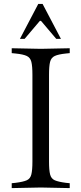

<svg xmlns="http://www.w3.org/2000/svg" viewBox="-20 -960 417 983"><path d="M40 3V-22L60 -24Q99 -29 117 -37Q135 -45 140.5 -67Q146 -89 146 -133V-577Q146 -622 140.5 -643.5Q135 -665 117 -673.5Q99 -682 60 -686L40 -688V-713L189 -710L337 -713V-688L317 -686Q279 -682 260.5 -673.5Q242 -665 236.5 -643.5Q231 -622 231 -577V-133Q231 -89 236.5 -67Q242 -45 260.5 -37Q279 -29 317 -24L337 -22V3L189 0ZM82 -761 176 -940H198L292 -761H268L190 -853H184L106 -761Z"/></svg>

Font: Baskervville SC
Style: Regular
Weight: 400
Designer: Alexis Faudot, Rémi Forte, Morgane Pierson, Rafael Ribas, Tanguy Vanlaeys, Rosalie Wagner, Thomas Huot-Marchand
Foundry: ANRT
Version: Version 1.100